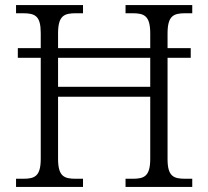

<svg xmlns="http://www.w3.org/2000/svg" viewBox="-20 -734 818 754"><path d="M43 0H306V-32H277C231 -32 208 -42 208 -111V-354H570V-111C570 -42 547 -32 501 -32H473V0H735V-32H708C662 -32 638 -41 638 -109V-507H729V-545H638V-602C638 -672 661 -682 708 -682H735V-714H473V-682H500C547 -682 570 -672 570 -602V-545H208V-602C208 -672 231 -682 278 -682H306V-714H43V-682H69C118 -682 140 -672 140 -604V-545H50V-507H140V-111C140 -42 117 -32 71 -32H43ZM208 -393V-507H570V-393Z"/></svg>

Font: Noto Serif Georgian Light
Style: Regular
Weight: 300
Designer: Monotype Design Team, Akaki Razmadze
Foundry: Google LLC
Version: Version 2.003